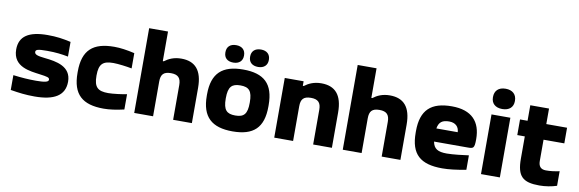

<svg xmlns="http://www.w3.org/2000/svg" viewBox="-52 -1152 4775 1584"><g transform="rotate(10 2335.5 -360.0)"><path d="M275 -179C341 -170 359 -167 359 -147C359 -128 325 -121 255 -121C191 -121 135 -125 63 -134V-10C136 2 190 9 265 9C428 9 517 -42 517 -159C517 -287 393 -308 293 -318C237 -324 207 -331 207 -354C207 -373 222 -380 302 -380C377 -380 427 -373 480 -363V-486C412 -501 360 -509 285 -509C127 -509 49 -458 49 -347C49 -199 198 -190 275 -179Z M581 -256V-244C581 -64 666 9 843 9C894 9 949 1 1014 -14V-142C975 -134 899 -124 859 -124C773 -124 739 -151 739 -248V-252C739 -349 773 -376 859 -376C899 -376 975 -366 1014 -358V-486C949 -501 894 -509 843 -509C666 -509 581 -436 581 -256Z M1099 -710V0H1257V-291C1257 -350 1279 -376 1341 -376C1401 -376 1425 -350 1425 -291V0H1582V-295C1582 -442 1521 -509 1405 -509C1343 -509 1299 -488 1265 -462H1257V-710Z M1664 -256V-244C1664 -66 1750 9 1923 9C2098 9 2180 -66 2180 -244V-256C2180 -434 2098 -509 1923 -509C1750 -509 1664 -434 1664 -256ZM1753 -622C1753 -579 1780 -551 1831 -551C1881 -551 1909 -579 1909 -622V-625C1909 -669 1881 -697 1831 -697C1780 -697 1753 -669 1753 -625ZM1822 -248V-252C1822 -348 1852 -376 1923 -376C1995 -376 2023 -347 2023 -252V-248C2023 -153 1995 -124 1923 -124C1852 -124 1822 -152 1822 -248ZM1960 -622C1960 -579 1988 -551 2039 -551C2088 -551 2117 -579 2117 -622V-625C2117 -669 2089 -697 2039 -697C1988 -697 1960 -669 1960 -625Z M2272 -500V0H2430V-291C2430 -350 2452 -376 2514 -376C2574 -376 2598 -350 2598 -291V0H2755V-295C2755 -442 2694 -509 2578 -509C2516 -509 2472 -488 2438 -462H2430V-500Z M2846 -710V0H3004V-291C3004 -350 3026 -376 3088 -376C3148 -376 3172 -350 3172 -291V0H3329V-295C3329 -442 3268 -509 3152 -509C3090 -509 3046 -488 3012 -462H3004V-710Z M3915 -277C3915 -422 3839 -509 3671 -509C3499 -509 3414 -435 3414 -256V-244C3414 -62 3497 9 3680 9C3734 9 3801 1 3879 -14V-135C3837 -129 3747 -118 3696 -118C3621 -118 3587 -138 3576 -197H3857C3906 -197 3915 -200 3915 -277ZM3576 -307C3585 -361 3613 -382 3671 -382C3724 -382 3753 -352 3755 -307Z M4004 -500V0H4162V-500ZM3991 -641C3991 -591 4024 -559 4083 -559C4142 -559 4175 -591 4175 -641V-644C4175 -697 4141 -729 4083 -729C4023 -729 3991 -696 3991 -644Z M4526 -123C4483 -123 4463 -146 4463 -191V-369H4637V-500H4463V-630H4306V-500H4243V-369H4306V-183C4306 -35 4354 9 4494 9C4543 9 4598 0 4639 -14V-136C4594 -127 4565 -123 4526 -123Z"/></g></svg>

Font: LT Wave Alt Black
Style: Regular
Weight: 900
Designer: Daniel Lyons
Version: Version 2.5 (Glyphs App)